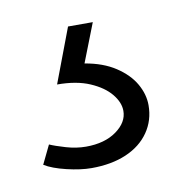

<svg xmlns="http://www.w3.org/2000/svg" viewBox="-42 -52 290 313"><g transform="rotate(-10 103.0 104.0)"><path d="M55 77Q87 77 109 86.5Q131 96 142.5 110Q154 124 154 138Q154 157 134.5 171Q115 185 84 185Q68 185 51 180Q34 175 25 171L10 202Q23 210 46 215.5Q69 221 87 221Q120 221 144.5 210.5Q169 200 182.5 180.5Q196 161 196 136Q196 118 186 100.5Q176 83 155.5 69.5Q135 56 105 51L130 -13H89Z"/></g></svg>

Font: Catamaran Thin
Style: Regular
Weight: 100
Designer: Pria Ravichandran
Version: Version 2.000